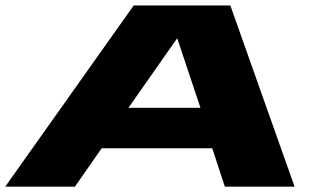

<svg xmlns="http://www.w3.org/2000/svg" viewBox="-20 -696 1218 716"><path d="M-0.5 0 478.5 -675.5H839L1078.5 0H818.5L771.5 -143H359L259.5 0ZM459 -294H727.5L641 -553H640.5Z"/></svg>

Font: Anybody UltraExpanded ExtraBold
Style: Italic
Weight: 800
Width: 9
Italic angle: -10°
Designer: Tyler Finck
Foundry: Etcetera Type Company
Version: Version 1.010; ttfautohint (v1.8.3) -l 8 -r 50 -G 200 -x 14 